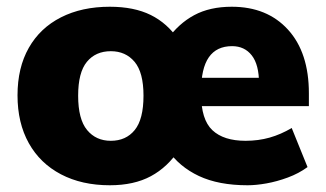

<svg xmlns="http://www.w3.org/2000/svg" viewBox="-20 -539 968 570"><path d="M306 11Q223 11 161 -21.5Q99 -54 65.5 -114Q32 -174 32 -256Q32 -338 65.5 -397Q99 -456 161 -487.5Q223 -519 306 -519Q378 -519 427.5 -494.5Q477 -470 510 -421H476Q510 -469 556.5 -494Q603 -519 668 -519Q773 -519 835 -451Q897 -383 897 -262V-224H562V-308H768L749 -291Q749 -347 727.5 -374.5Q706 -402 669 -402Q623 -402 600 -369Q577 -336 577 -268V-260Q577 -184 610.5 -152.5Q644 -121 709 -121Q747 -121 780.5 -130.5Q814 -140 846 -159L893 -43Q867 -24 834.5 -12Q802 0 771 5.5Q740 11 715 11Q629 11 570.5 -16.5Q512 -44 477 -95H512Q478 -43 428 -16Q378 11 306 11ZM309 -121Q354 -121 380 -153Q406 -185 406 -255Q406 -324 379.5 -355.5Q353 -387 309 -387Q264 -387 238 -355.5Q212 -324 212 -255Q212 -185 238.5 -153Q265 -121 309 -121Z"/></svg>

Font: Mulish ExtraLight Black
Style: Regular
Weight: 900
Version: Version 3.603